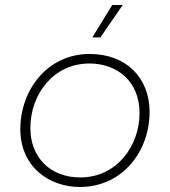

<svg xmlns="http://www.w3.org/2000/svg" viewBox="-20 -740 677 765"><path d="M298 5C469 5 576 -138 576 -294C576 -429 484 -525 337 -525C168 -525 61 -380 61 -226C61 -73 178 5 298 5ZM300 -33C179 -33 101 -114 101 -230C101 -363 192 -487 336 -487C450 -487 536 -413 536 -290C536 -158 445 -33 300 -33ZM380 -591 469 -720H427L348 -591Z"/></svg>

Font: Fixel Display ExtraLight
Style: Italic
Weight: 200
Italic angle: -10°
Designer: AlfaBravo + MacPaw
Foundry: Kyrylo Tkachov, Marchela Mozhyna, Serhii Makarenko, Maria Weinstein, Zakhar Kryvoshyya
Version: Version 1.210;Glyphs 3.2 (3217)